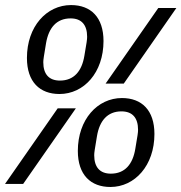

<svg xmlns="http://www.w3.org/2000/svg" viewBox="-44 -730 720 762"><path d="M192.1 -356.9C289.1 -356.9 366.8 -442.1 366.8 -567.1C366.8 -661.9 316.1 -709.9 237.9 -709.9C141 -709.9 62.9 -625 62.9 -500C62.9 -404.8 114 -356.9 192.1 -356.9ZM-24.1 0H47.9L257.1 -300.1H185ZM127.8 -483C127.8 -494 130 -505 138.8 -558.9C149.1 -619 180 -657 236.2 -657C279.8 -657 301.8 -631 301.8 -584.2C301.8 -573.2 300.1 -562.1 290.8 -508.2C280.9 -448.2 250 -410.2 193.9 -410.2C149.9 -410.2 127.8 -436.1 127.8 -483ZM264.9 -131C264.9 -35.9 316.1 12.1 394.2 12.1C491.1 12.1 568.9 -73.2 568.9 -198.2C568.9 -293 518.1 -340.9 440 -340.9C343 -340.9 264.9 -256 264.9 -131ZM329.9 -114C329.9 -125 332 -136 340.9 -190C350.9 -250 382.1 -288 437.9 -288C481.9 -288 503.9 -262.1 503.9 -214.8C503.9 -203.8 502.1 -192.8 492.9 -138.8C483 -78.8 452.1 -40.8 396 -40.8C351.9 -40.8 329.9 -67.1 329.9 -114ZM375 -398.1H447.1L655.9 -698.2H584.2Z"/></svg>

Font: Margiela Mono Italic Italic
Style: Regular
Weight: 400
Designer: Mike Abbink, Paul van der Laan, Pieter van Rosmalen
Foundry: Bold Monday
Version: Version 2.003 2021